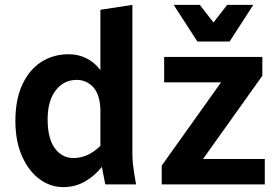

<svg xmlns="http://www.w3.org/2000/svg" viewBox="-20 -755 1144 786"><path d="M43 -260Q43 -348 71.5 -409Q100 -470 149 -501.5Q198 -533 262 -533Q300 -533 333.5 -516.5Q367 -500 391 -468V-715L522 -735V-124Q522 -103 524 -86Q526 -69 529 -47L537 0H411L397 -72Q367 -34 327 -11.5Q287 11 239 11Q186 11 141.5 -22Q97 -55 70 -116Q43 -177 43 -260ZM175 -267Q175 -188 204.5 -148Q234 -108 281 -108Q340 -108 391 -158V-309Q388 -371 360.5 -399.5Q333 -428 294 -428Q241 -428 208 -385Q175 -342 175 -267ZM642 -77 885 -418H652V-522H1054V-445L811 -104H1064V0H642ZM1017 -735 920 -585H788L691 -735H798L854 -663L910 -735Z"/></svg>

Font: Radio Canada SemiBold
Style: Regular
Weight: 600
Designer: Charles Daoud, Etienne Aubert Bonn, Alexandre Saumier Demers, Jacques Le Bailly
Foundry: Radio-Canada
Version: Version 2.104; ttfautohint (v1.8.4.7-5d5b);gftools[0.9.28.de